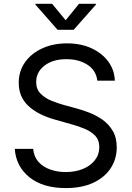

<svg xmlns="http://www.w3.org/2000/svg" viewBox="-20 -962 682 995"><path d="M320.8 12.7Q202.6 12.7 132.8 -43.2Q63 -99.1 56.6 -190.4H151.9Q155.8 -149.4 179.7 -122.8Q203.6 -96.2 241 -83.3Q278.3 -70.3 320.8 -70.3Q370.1 -70.3 409.4 -86.4Q448.7 -102.5 471.7 -131.8Q494.6 -161.1 494.6 -199.7Q494.6 -234.9 474.9 -256.8Q455.1 -278.8 422.4 -293Q389.6 -307.1 350.6 -317.9L262.7 -342.8Q174.8 -367.7 126 -414.1Q77.1 -460.4 77.1 -532.7Q77.1 -594.2 110.4 -640.4Q143.6 -686.5 200.2 -711.9Q256.8 -737.3 327.1 -737.3Q398.9 -737.3 454.1 -711.9Q509.3 -686.5 541.3 -642.8Q573.2 -599.1 575.2 -543.9H484.4Q478 -597.2 433.6 -626.2Q389.2 -655.3 324.2 -655.3Q253.4 -655.3 210.4 -621.8Q167.5 -588.4 167.5 -537.1Q167.5 -499 191.2 -475.8Q214.8 -452.6 247.3 -439.7Q279.8 -426.8 306.2 -419.4L378.9 -399.4Q408.2 -391.6 443.6 -377.9Q479 -364.3 511.2 -341.6Q543.5 -318.8 564.2 -283.9Q585 -249 585 -198.2Q585 -138.7 554 -90.8Q522.9 -43 463.9 -15.1Q404.8 12.7 320.8 12.7ZM250 -942.4 320.3 -856.9 389.6 -942.4H477.1V-938L361.8 -807.6H278.3L163.6 -938V-942.4Z"/></svg>

Font: Inter
Style: Regular
Weight: 400
Designer: Rasmus Andersson
Foundry: rsms
Version: Version 4.001;git-9221beed3